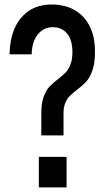

<svg xmlns="http://www.w3.org/2000/svg" viewBox="-20 -815 463 835"><path d="M159.7 -322.8Q159.7 -365.7 169.7 -393.6Q179.7 -421.4 194.1 -437Q208.5 -452.6 231.9 -470.7Q253.4 -487.3 265.9 -500.2Q278.3 -513.2 286.6 -534.7Q294.9 -556.2 294.9 -588.9Q294.9 -641.1 272 -668.9Q249 -696.8 208.5 -696.8Q181.6 -696.8 161.4 -681.9Q141.1 -667 129.6 -640.4Q118.2 -613.8 117.7 -578.6H21.5Q22 -638.2 41.7 -687.3Q61.5 -736.3 102.8 -765.9Q144 -795.4 205.6 -795.4Q259.3 -795.4 301.8 -772.7Q344.2 -750 368.7 -703.6Q393.1 -657.2 393.1 -589.4Q393.1 -540.5 382.1 -509.3Q371.1 -478 355.5 -460.7Q339.8 -443.4 314.5 -424.3Q294.4 -408.7 283 -397.2Q271.5 -385.7 263.9 -367.4Q256.3 -349.1 256.3 -321.8V-226.1H159.7ZM148.9 -132.8H269.5V0H148.9Z"/></svg>

Font: Decalotype Medium
Style: Regular
Weight: 500
Designer: Alfredo Marco Pradil
Foundry: Alfredo Marco Pradil
Version: Version 1.0